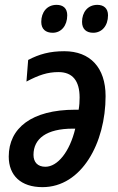

<svg xmlns="http://www.w3.org/2000/svg" viewBox="-20 -761 488 791"><path d="M197 -626C232 -626 257 -655 257 -698C257 -727 240 -741 213 -741C173 -741 150 -710 150 -671C150 -641 168 -626 197 -626ZM364 -626C400 -626 425 -655 425 -698C425 -727 407 -741 381 -741C341 -741 318 -710 318 -671C318 -641 336 -626 364 -626ZM155 10C317 10 415 -173 415 -365C415 -483 351 -550 245 -550C185 -550 142 -538 96 -514L89 -425C140 -452 176 -464 221 -464C279 -464 308 -428 308 -359C308 -343 307 -326 304 -309H290C110 -309 16 -233 16 -116C16 -38 66 10 155 10ZM167 -74C135 -74 118 -93 118 -123C118 -190 172 -231 280 -231H290C267 -135 217 -74 167 -74Z"/></svg>

Font: Noto Sans Display SemiCondensed Medium
Style: Italic
Weight: 500
Width: 4
Italic angle: -12°
Designer: Monotype Design Team
Foundry: Monotype Imaging Inc.
Version: Version 1.900